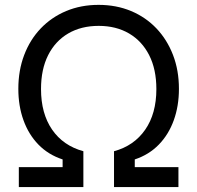

<svg xmlns="http://www.w3.org/2000/svg" viewBox="-20 -757 798 777"><path d="M56.2 0V-80.6H233.4V-111.8Q175.3 -130.9 135.5 -171.9Q95.7 -212.9 75 -270.5Q54.2 -328.1 54.2 -397.5Q54.2 -472.2 77.9 -534.4Q101.6 -596.7 145 -642.1Q188.5 -687.5 248 -712.4Q307.6 -737.3 378.9 -737.3Q450.7 -737.3 510.3 -712.4Q569.8 -687.5 613 -642.1Q656.2 -596.7 680.2 -534.4Q704.1 -472.2 704.1 -397.5Q704.1 -328.1 683.3 -270.5Q662.6 -212.9 622.8 -171.9Q583 -130.9 525.4 -111.8V-80.6H702.1V0H441.4V-145Q522.5 -167 567.6 -232.2Q612.8 -297.4 612.8 -396.5Q612.8 -476.6 583.7 -533.7Q554.7 -590.8 502.2 -621.6Q449.7 -652.3 379.4 -652.3Q308.6 -652.3 256.1 -621.6Q203.6 -590.8 174.8 -533.7Q146 -476.6 146 -396.5Q146 -297.9 190.7 -232.7Q235.4 -167.5 317.4 -145V0Z"/></svg>

Font: Inter 20pt
Style: Regular
Weight: 400
Version: Version 4.001;git-66647c0bb